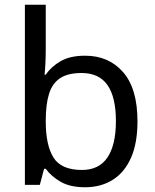

<svg xmlns="http://www.w3.org/2000/svg" viewBox="-20 -780 655 810"><path d="M173 -575Q173 -541 171.5 -511.5Q170 -482 168 -465H173Q196 -499 236 -522Q276 -545 339 -545Q439 -545 499.5 -475.5Q560 -406 560 -268Q560 -176 532.5 -114Q505 -52 455 -21Q405 10 339 10Q276 10 236 -13Q196 -36 173 -68H166L148 0H85V-760H173ZM324 -472Q267 -472 234 -450.5Q201 -429 187 -384.5Q173 -340 173 -271V-267Q173 -168 205.5 -115.5Q238 -63 326 -63Q398 -63 433.5 -116Q469 -169 469 -269Q469 -370 433.5 -421Q398 -472 324 -472Z"/></svg>

Font: utamil15
Style: Book
Weight: 400
Designer: Jelle Bosma - Monotype Design Team
Foundry: Monotype Imaging Inc.
Version: Version 2.003